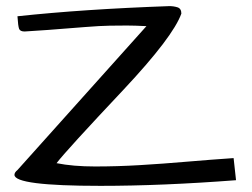

<svg xmlns="http://www.w3.org/2000/svg" viewBox="-20 -605 824 628"><path d="M752 -15.6Q510.7 2.9 308.6 2.9Q27.3 2.9 27.3 -33.2Q27.3 -41 37.1 -48.8L459 -519.5Q419.9 -521.5 395 -521.5Q370.1 -521.5 338.9 -521Q307.6 -520.5 258.8 -516.6Q115.2 -504.9 60.5 -502Q45.9 -502 42.5 -510.7Q39.1 -519.5 37.1 -551.8Q254.9 -575.2 534.2 -585Q547.9 -585 560.5 -581.1Q573.2 -577.1 573.2 -560.5Q545.9 -484.4 384.8 -312.5Q195.3 -111.3 165 -71.3Q218.8 -60.5 291 -60.5Q363.3 -60.5 437.5 -64.9Q511.7 -69.3 591.8 -76.2Q671.9 -83 744.1 -87.9Z"/></svg>

Font: Architects Daughter
Style: Regular
Weight: 400
Designer: Kimberly Geswein
Foundry: Kimberly Geswein
Version: Version 1.003 2010